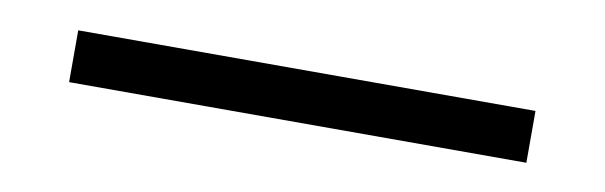

<svg xmlns="http://www.w3.org/2000/svg" viewBox="-23 -55 655 208"><g transform="rotate(10 304.0 49.5)"><path d="M53 78V21H556V78Z"/></g></svg>

Font: XinYuGongZhangJiaSongA
Style: Regular
Weight: 900
Designer: XinYuGong
Foundry: Adobe Systems Incorporated
Version: Version 1.00